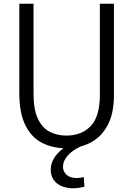

<svg xmlns="http://www.w3.org/2000/svg" viewBox="-20 -788 719 1035"><path d="M336.2 11.2Q263.5 11.2 206.4 -18Q149.4 -47.3 116.8 -112.9Q84.1 -178.5 84.1 -285.5V-768H160.7V-284.1Q160.7 -196.8 184.5 -147.3Q208.2 -97.8 248.3 -77.4Q288.3 -57.1 336.2 -57.1Q419.8 -57.1 469.1 -108.5Q518.3 -159.8 518.3 -276.8V-768H594.2V-274.6Q594.2 -177.1 560.8 -114Q527.4 -50.9 469.3 -19.8Q411.3 11.2 336.2 11.2ZM374 227Q341.5 227 313.9 216.1Q286.3 205.2 269.9 182.5Q253.5 159.9 253.5 125.4Q253.5 91.1 275.4 58.2Q297.3 25.2 345.4 -5L417.8 0Q367.7 23.2 343.6 52.2Q319.5 81.2 319.5 110.3Q319.5 137.2 338.9 154.4Q358.4 171.7 392.7 171.7Q401.6 171.7 411.5 170.5Q421.4 169.4 431.7 166.8L435.1 218.8Q420.3 222.2 404.3 224.6Q388.4 227 374 227Z"/></svg>

Font: Yaldevi ExtraLight
Style: Regular
Weight: 200
Designer: Sol Matas, Rajitha Manaperi, Kosala Senevirathne
Foundry: Mooniak
Version: Version 1.100